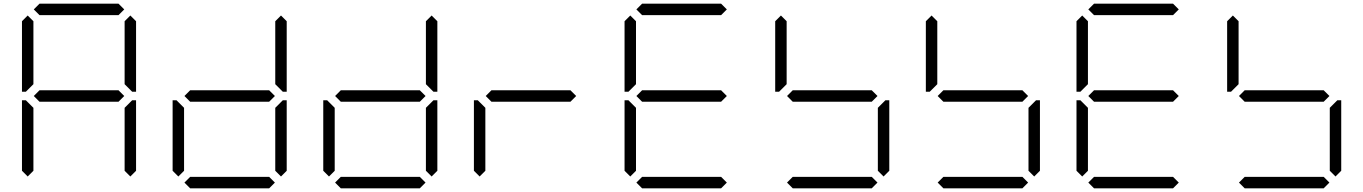

<svg xmlns="http://www.w3.org/2000/svg" viewBox="-20 -1020 7384 1040"><path d="M130 -64 99 -95V-477H120L130 -467L161 -436V-95ZM163 -500 194 -531H622L653 -500L622 -469H194ZM194 -938 163 -969 194 -1000H622L653 -969L622 -938ZM130 -533 120 -523H99V-905L130 -936L161 -905V-564ZM686 -936 717 -905V-523H696L686 -533L655 -564V-905ZM686 -467 696 -477H717V-95L686 -64L655 -95V-436Z M946 -64 915 -95V-477H936L946 -467L977 -436V-95ZM979 -500 1010 -531H1438L1469 -500L1438 -469H1010ZM1502 -936 1533 -905V-523H1512L1502 -533L1471 -564V-905ZM1502 -467 1512 -477H1533V-95L1502 -64L1471 -95V-436ZM1469 -31 1438 0H1010L979 -31L1010 -62H1438Z M1762 -64 1731 -95V-477H1752L1762 -467L1793 -436V-95ZM1795 -500 1826 -531H2254L2285 -500L2254 -469H1826ZM2318 -936 2349 -905V-523H2328L2318 -533L2287 -564V-905ZM2318 -467 2328 -477H2349V-95L2318 -64L2287 -95V-436ZM2285 -31 2254 0H1826L1795 -31L1826 -62H2254Z M2578 -64 2547 -95V-477H2568L2578 -467L2609 -436V-95ZM2611 -500 2642 -531H3070L3101 -500L3070 -469H2642Z M3394 -64 3363 -95V-477H3384L3394 -467L3425 -436V-95ZM3427 -500 3458 -531H3886L3917 -500L3886 -469H3458ZM3458 -938 3427 -969 3458 -1000H3886L3917 -969L3886 -938ZM3394 -533 3384 -523H3363V-905L3394 -936L3425 -905V-564ZM3917 -31 3886 0H3458L3427 -31L3458 -62H3886Z M4243 -500 4274 -531H4702L4733 -500L4702 -469H4274ZM4210 -533 4200 -523H4179V-905L4210 -936L4241 -905V-564ZM4766 -467 4776 -477H4797V-95L4766 -64L4735 -95V-436ZM4733 -31 4702 0H4274L4243 -31L4274 -62H4702Z M5059 -500 5090 -531H5518L5549 -500L5518 -469H5090ZM5026 -533 5016 -523H4995V-905L5026 -936L5057 -905V-564ZM5582 -467 5592 -477H5613V-95L5582 -64L5551 -95V-436ZM5549 -31 5518 0H5090L5059 -31L5090 -62H5518Z M5842 -64 5811 -95V-477H5832L5842 -467L5873 -436V-95ZM5875 -500 5906 -531H6334L6365 -500L6334 -469H5906ZM5906 -938 5875 -969 5906 -1000H6334L6365 -969L6334 -938ZM5842 -533 5832 -523H5811V-905L5842 -936L5873 -905V-564ZM6365 -31 6334 0H5906L5875 -31L5906 -62H6334Z M6691 -500 6722 -531H7150L7181 -500L7150 -469H6722ZM6658 -533 6648 -523H6627V-905L6658 -936L6689 -905V-564ZM7214 -467 7224 -477H7245V-95L7214 -64L7183 -95V-436ZM7181 -31 7150 0H6722L6691 -31L6722 -62H7150Z"/></svg>

Font: DSEG7 Classic Mini
Style: Light
Weight: 300
Designer: Keshikan(Twitter:@keshinomi_88pro)
Version: Version 0.46